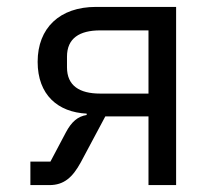

<svg xmlns="http://www.w3.org/2000/svg" viewBox="-20 -536 640 556"><path d="M68 0H123C165 0 190 -22 214 -66L285 -199H410V0H490V-516H258C153 -516 89 -455 89 -357C89 -261 148 -211 231 -207V-203C205 -199 187 -183 171 -153L126 -68H68ZM410 -265H270C210 -265 174 -288 174 -341V-372C174 -425 210 -448 270 -448H410Z"/></svg>

Font: IBM Plex Mono
Style: Regular
Weight: 400
Monospace: yes
Designer: Mike Abbink, Paul van der Laan, Pieter van Rosmalen
Foundry: Bold Monday
Version: Version 2.004